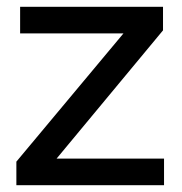

<svg xmlns="http://www.w3.org/2000/svg" viewBox="-20 -543 533 563"><path d="M28 -69 342 -445H39V-523H458V-454L146 -78H461V0H28Z"/></svg>

Font: IngvarSans
Style: Regular
Weight: 600
Version: Version 3.000